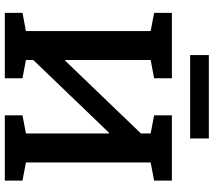

<svg xmlns="http://www.w3.org/2000/svg" viewBox="-66 -842 908 817"><g transform="rotate(90 388.5 -434.0)"><path d="M35.2 0V-75.2L112.8 -89.8V-620.6L35.2 -635.3V-710.9H313.5V-635.3L235.8 -620.6V-257.8L238.8 -256.8L548.3 -579.1V-620.6L471.2 -635.3V-710.9H749V-635.3L671.9 -620.6V-89.8L749 -75.2V0H471.2V-75.2L548.3 -89.8V-442.4L545.4 -443.4L235.8 -121.1V-89.8L313.5 -75.2V0ZM214.8 -788.6V-868.2H569.8V-788.6Z"/></g></svg>

Font: Roboto Slab Medium
Style: Regular
Weight: 500
Designer: Google
Version: Version 2.001; ttfautohint (v1.8.3)